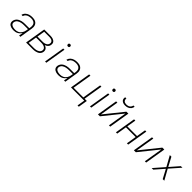

<svg xmlns="http://www.w3.org/2000/svg" viewBox="433 -2541 4534 4534"><g transform="rotate(45 2700.0 -274.0)"><path d="M230 8Q207 8 184 5.5Q161 3 140 -3.5Q119 -10 100.5 -21.5Q82 -33 69.5 -50.5Q57 -68 53 -90.5Q49 -113 53 -137Q58 -163 71.5 -188Q85 -213 106.5 -231.5Q128 -250 154 -262Q180 -274 206.5 -280.5Q233 -287 259.5 -289.5Q286 -292 312 -292H454L461 -331Q464 -352 463.5 -374Q463 -396 456 -415Q449 -434 435.5 -449Q422 -464 403.5 -473.5Q385 -483 364 -486.5Q343 -490 321 -490Q303 -490 285 -488Q267 -486 249 -481.5Q231 -477 213.5 -469Q196 -461 181.5 -448.5Q167 -436 156.5 -419Q146 -402 143 -385H100Q105 -408 117 -429.5Q129 -451 147 -468.5Q165 -486 186.5 -497.5Q208 -509 231 -516Q254 -523 277.5 -525.5Q301 -528 324 -528Q351 -528 378.5 -523.5Q406 -519 429.5 -507Q453 -495 470 -476Q487 -457 496 -432Q505 -407 506 -379.5Q507 -352 502 -324L449 0H406L423 -102Q408 -77 387 -55Q366 -33 340 -18.5Q314 -4 286 2Q258 8 230 8ZM244 -30Q267 -30 290.5 -34.5Q314 -39 336 -50Q358 -61 376 -78Q394 -95 407.5 -116Q421 -137 428.5 -160Q436 -183 440 -205L448 -254H313Q291 -254 269.5 -252Q248 -250 226.5 -245.5Q205 -241 183.5 -232.5Q162 -224 143 -210.5Q124 -197 112 -177Q100 -157 96 -136Q93 -117 97 -100Q101 -83 112.5 -70.5Q124 -58 140 -50Q156 -42 172.5 -38Q189 -34 207.5 -32Q226 -30 244 -30Z M639 0 725 -520H931Q953 -520 975 -517.5Q997 -515 1017.5 -508Q1038 -501 1055.5 -489Q1073 -477 1084.5 -460Q1096 -443 1099 -421Q1102 -399 1098 -376Q1095 -358 1086.5 -340Q1078 -322 1063.5 -308Q1049 -294 1031.5 -284.5Q1014 -275 995 -269Q1017 -262 1036 -250.5Q1055 -239 1068.5 -221.5Q1082 -204 1086.5 -181Q1091 -158 1087 -134Q1083 -111 1071 -89Q1059 -67 1040 -51Q1021 -35 997.5 -25Q974 -15 951 -9.5Q928 -4 905 -2Q882 0 859 0ZM730 -289H901Q917 -289 933 -290.5Q949 -292 964.5 -296Q980 -300 996 -307Q1012 -314 1024.5 -325Q1037 -336 1045 -351Q1053 -366 1056 -382Q1059 -398 1056 -413.5Q1053 -429 1044 -441.5Q1035 -454 1021.5 -461.5Q1008 -469 993.5 -473.5Q979 -478 963 -480Q947 -482 931 -482H762ZM688 -38H858Q877 -38 896 -39.5Q915 -41 933.5 -45Q952 -49 970 -56.5Q988 -64 1004.5 -75.5Q1021 -87 1031.5 -104.5Q1042 -122 1045 -140Q1048 -159 1043.5 -177Q1039 -195 1027 -208Q1015 -221 999 -229.5Q983 -238 965.5 -242.5Q948 -247 929 -248.5Q910 -250 891 -250H723Z M1273 0 1359 -520H1401L1315 0ZM1405 -631Q1395 -631 1386.5 -634Q1378 -637 1372.5 -644Q1367 -651 1366 -660.5Q1365 -670 1366 -680Q1367 -686 1370 -692Q1373 -698 1379 -702Q1385 -706 1391.5 -707.5Q1398 -709 1404 -709Q1414 -709 1422.5 -706Q1431 -703 1436.5 -696Q1442 -689 1443.5 -679.5Q1445 -670 1443 -660Q1442 -654 1439 -648Q1436 -642 1430.5 -638Q1425 -634 1418 -632.5Q1411 -631 1405 -631Z M1730 8Q1707 8 1684 5.5Q1661 3 1640 -3.5Q1619 -10 1600.5 -21.5Q1582 -33 1569.5 -50.5Q1557 -68 1553 -90.5Q1549 -113 1553 -137Q1558 -163 1571.5 -188Q1585 -213 1606.5 -231.5Q1628 -250 1654 -262Q1680 -274 1706.5 -280.5Q1733 -287 1759.5 -289.5Q1786 -292 1812 -292H1954L1961 -331Q1964 -352 1963.5 -374Q1963 -396 1956 -415Q1949 -434 1935.5 -449Q1922 -464 1903.5 -473.5Q1885 -483 1864 -486.5Q1843 -490 1821 -490Q1803 -490 1785 -488Q1767 -486 1749 -481.5Q1731 -477 1713.5 -469Q1696 -461 1681.5 -448.5Q1667 -436 1656.5 -419Q1646 -402 1643 -385H1600Q1605 -408 1617 -429.5Q1629 -451 1647 -468.5Q1665 -486 1686.5 -497.5Q1708 -509 1731 -516Q1754 -523 1777.5 -525.5Q1801 -528 1824 -528Q1851 -528 1878.5 -523.5Q1906 -519 1929.5 -507Q1953 -495 1970 -476Q1987 -457 1996 -432Q2005 -407 2006 -379.5Q2007 -352 2002 -324L1949 0H1906L1923 -102Q1908 -77 1887 -55Q1866 -33 1840 -18.5Q1814 -4 1786 2Q1758 8 1730 8ZM1744 -30Q1767 -30 1790.5 -34.5Q1814 -39 1836 -50Q1858 -61 1876 -78Q1894 -95 1907.5 -116Q1921 -137 1928.5 -160Q1936 -183 1940 -205L1948 -254H1813Q1791 -254 1769.5 -252Q1748 -250 1726.5 -245.5Q1705 -241 1683.5 -232.5Q1662 -224 1643 -210.5Q1624 -197 1612 -177Q1600 -157 1596 -136Q1593 -117 1597 -100Q1601 -83 1612.5 -70.5Q1624 -58 1640 -50Q1656 -42 1672.5 -38Q1689 -34 1707.5 -32Q1726 -30 1744 -30Z M2549 192 2581 0H2139L2225 -520H2268L2188 -38H2512L2592 -520H2635L2555 -38H2630L2592 192Z M2773 0 2859 -520H2901L2815 0ZM2905 -631Q2895 -631 2886.5 -634Q2878 -637 2872.5 -644Q2867 -651 2866 -660.5Q2865 -670 2866 -680Q2867 -686 2870 -692Q2873 -698 2879 -702Q2885 -706 2891.5 -707.5Q2898 -709 2904 -709Q2914 -709 2922.5 -706Q2931 -703 2936.5 -696Q2942 -689 2943.5 -679.5Q2945 -670 2943 -660Q2942 -654 2939 -648Q2936 -642 2930.5 -638Q2925 -634 2918 -632.5Q2911 -631 2905 -631Z M3039 0 3125 -520H3168L3090 -48L3470 -520H3535L3449 0H3406L3484 -472L3104 0ZM3343 -600Q3323 -600 3303.5 -603Q3284 -606 3267 -613.5Q3250 -621 3236 -633.5Q3222 -646 3213.5 -663Q3205 -680 3204.5 -700Q3204 -720 3207 -740H3249Q3246 -718 3251 -697Q3256 -676 3270.5 -662.5Q3285 -649 3306 -643.5Q3327 -638 3349 -638Q3371 -638 3394 -643.5Q3417 -649 3436.5 -662.5Q3456 -676 3468 -697Q3480 -718 3483 -740H3525Q3522 -720 3514.5 -700Q3507 -680 3493.5 -663Q3480 -646 3462 -633.5Q3444 -621 3424 -613.5Q3404 -606 3383.5 -603Q3363 -600 3343 -600Z M3639 0 3725 -520H3768L3730 -290H4054L4092 -520H4135L4049 0H4006L4047 -251H3723L3682 0Z M4239 0 4325 -520H4368L4290 -48L4670 -520H4735L4649 0H4606L4684 -472L4304 0Z M4886 0H4833L5062 -262L4919 -520H4972L5092 -295L5288 -520H5341L5111 -258L5255 0H5202L5082 -225Z"/></g></svg>

Font: Iosevka Aile XLt Obl
Style: Regular
Weight: 200
Italic angle: -9°
Designer: Belleve Invis
Foundry: Belleve Invis
Version: Version 31.1.0; ttfautohint (v1.8.4)